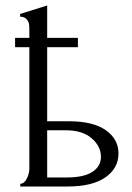

<svg xmlns="http://www.w3.org/2000/svg" viewBox="-20 -680 483 700"><path d="M152 -238H230Q319 -238 365.5 -205.5Q412 -173 412 -120Q412 -67 364.5 -33.5Q317 0 225 0H54V-10Q68 -10 77.5 -28.5Q87 -47 87 -65V-508H35V-542H87V-571Q87 -586 85.5 -594Q84 -602 76.5 -610.5Q69 -619 54 -619L53 -629L152 -660V-542H264V-508H152ZM152 -33H223Q286 -33 317 -53.5Q348 -74 348 -108Q348 -147 314 -176Q280 -205 220 -205H152Z"/></svg>

Font: Forum
Style: Regular
Weight: 400
Designer: Denis Masharov
Foundry: Denis Masharov
Version: Version 1.000